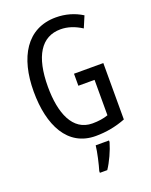

<svg xmlns="http://www.w3.org/2000/svg" viewBox="-171 -814 887 1126"><g transform="rotate(-20 272.5 -251.5)"><path d="M308 -377V-302H409V-81C381 -71 348 -66 311 -66C188 -66 138 -192 138 -357C138 -547 202 -649 322 -649C366 -649 409 -635 453 -607L483 -678C435 -708 380 -724 320 -724C138 -724 50 -572 50 -359C50 -148 129 10 304 10C369 10 432 -2 491 -25V-377ZM367 71V61H284C280 101 263 174 252 210V221H298C325 181 353 120 367 71Z"/></g></svg>

Font: Noto Sans Telugu ExtraCondensed
Style: Regular
Weight: 400
Width: 2
Designer: Jelle Bosma - Monotype Design Team
Foundry: Monotype Imaging Inc.
Version: Version 2.005